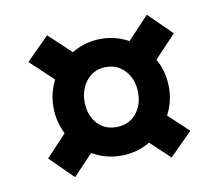

<svg xmlns="http://www.w3.org/2000/svg" viewBox="-58 -598 666 583"><g transform="rotate(-10 275.0 -306.0)"><path d="M101 -302Q101 -351 125 -392Q149 -433 189.5 -457.5Q230 -482 279 -482Q327 -482 368 -457.5Q409 -433 433 -392Q457 -351 457 -302Q457 -253 433 -211.5Q409 -170 368 -146Q327 -122 279 -122Q230 -122 189.5 -146Q149 -170 125 -211.5Q101 -253 101 -302ZM362 -302Q362 -341 339 -368Q316 -395 279 -395Q242 -395 219.5 -368Q197 -341 197 -302Q197 -262 219.5 -236Q242 -210 279 -210Q317 -210 339.5 -236Q362 -262 362 -302ZM120 -521 218 -429 148 -359 50 -451ZM400 -252 498 -160 428 -90 330 -182ZM500 -460 407 -362 337 -432 429 -530ZM221 -179 129 -82 58 -152 150 -250Z"/></g></svg>

Font: Lexend
Style: Regular
Weight: 400
Designer: Thomas Jockin
Foundry: Lexend
Version: Version 1.000